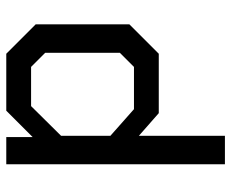

<svg xmlns="http://www.w3.org/2000/svg" viewBox="-84 -670 754 627"><g transform="rotate(90 293.5 -357.0)"><path d="M60 -96V-402L156 -498H350L424 -433V-714H517V0H428V-86L342 0H156ZM327 -81 424 -179V-340L337 -417H199L153 -371V-127L199 -81Z"/></g></svg>

Font: Chakra Petch Medium
Style: Regular
Weight: 500
Designer: Katatrad Aksorn Co.,Ltd.
Foundry: Cadson Demak Co.,Ltd.
Version: Version 1.000; ttfautohint (v1.6)